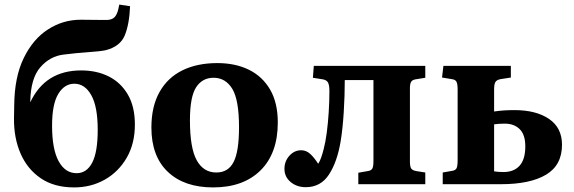

<svg xmlns="http://www.w3.org/2000/svg" viewBox="-20 -803 2502 837"><path d="M303 14Q216 14 157.5 -26Q99 -66 69.5 -134Q40 -202 41 -288L42 -344Q43 -467 83.5 -550Q124 -633 189.5 -675Q255 -717 332 -717Q355 -717 378.5 -716.5Q402 -716 436 -716Q457 -715 469.5 -721Q482 -727 489 -743Q493 -751 495.5 -762Q498 -773 500 -783L547 -776Q544 -698 524 -649Q504 -600 440 -584Q416 -579 364 -575.5Q312 -572 257 -565Q198 -558 156 -510Q114 -462 112 -362V-357Q177 -496 334 -496Q402 -496 454.5 -469.5Q507 -443 537.5 -390.5Q568 -338 568 -260Q568 -177 532.5 -115.5Q497 -54 437 -20Q377 14 303 14ZM314 -48Q358 -48 382 -94Q406 -140 406 -237Q406 -338 378 -388Q350 -438 304 -438Q261 -438 234 -393.5Q207 -349 207 -255Q207 -153 235.5 -100.5Q264 -48 314 -48Z M909 14Q783 14 711.5 -54Q640 -122 640 -247Q640 -339 675.5 -402Q711 -465 775.5 -496.5Q840 -528 927 -528Q1006 -528 1065 -499Q1124 -470 1157.5 -412.5Q1191 -355 1191 -269Q1191 -135 1116 -60.5Q1041 14 909 14ZM923 -51Q975 -51 998.5 -97Q1022 -143 1022 -248Q1022 -368 992.5 -416Q963 -464 911 -464Q862 -464 835 -422.5Q808 -381 808 -278Q808 -158 837.5 -104.5Q867 -51 923 -51Z M1313 13Q1274 13 1247 -9.5Q1220 -32 1220 -67Q1220 -100 1241.5 -124Q1263 -148 1293 -148Q1316 -148 1334 -130.5Q1352 -113 1367 -89Q1374 -99 1380 -116Q1386 -133 1391 -153Q1399 -183 1404.5 -225Q1410 -267 1413 -314.5Q1416 -362 1416 -406Q1416 -432 1410 -443Q1404 -454 1388 -457L1344 -464L1348 -516H1834V-464L1797 -458Q1779 -456 1773 -447.5Q1767 -439 1767 -419V-99Q1767 -77 1772.5 -68.5Q1778 -60 1796 -57L1834 -51V0H1542V-50L1582 -57Q1598 -59 1603 -68Q1608 -77 1608 -101V-454H1483Q1483 -386 1478.5 -314Q1474 -242 1465 -187Q1450 -97 1414 -42Q1378 13 1313 13Z M1910 0V-51L1950 -58Q1965 -60 1970 -69Q1975 -78 1975 -105V-412Q1975 -437 1970 -446.5Q1965 -456 1950 -458L1907 -465L1913 -516H2207V-465L2162 -458Q2146 -455 2140 -446Q2134 -437 2134 -413V-317Q2155 -320 2175.5 -321.5Q2196 -323 2223 -323Q2317 -323 2373.5 -284.5Q2430 -246 2430 -172Q2430 -83 2360.5 -41.5Q2291 0 2164 0ZM2175 -53Q2220 -53 2245 -80.5Q2270 -108 2270 -165Q2270 -216 2245.5 -240Q2221 -264 2181 -264Q2155 -264 2134 -261V-56Q2153 -53 2175 -53Z"/></svg>

Font: Literata 36pt
Style: Bold
Weight: 700
Designer: Latin by Veronika Burian and Jose Scaglione. Greek by Irene Vlachou. Cyrillic by Vera Evstafieva.
Foundry: TypeTogether
Version: Version 3.002